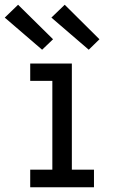

<svg xmlns="http://www.w3.org/2000/svg" viewBox="-61 -787 481 807"><path d="M66 0V-74H159V-447H66V-520H241V-74H334V0ZM312 -578 155 -713 211 -767 357 -622ZM116 -578 -41 -713 15 -767 162 -622Z"/></svg>

Font: Iosevka Etoile
Style: Regular
Weight: 400
Designer: Belleve Invis
Foundry: Belleve Invis
Version: Version 33.2.4